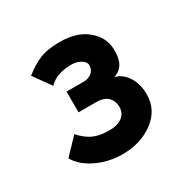

<svg xmlns="http://www.w3.org/2000/svg" viewBox="-92 -626 505 513"><g transform="rotate(-30 160.5 -369.0)"><path d="M17 -260 63 -308Q81 -288 100 -279Q119 -270 150 -270Q175 -270 189.5 -281Q204 -292 204 -312Q204 -329 192.5 -341Q181 -353 156 -353H102V-417H156Q169 -417 179.5 -425Q190 -433 190 -448Q190 -458 177.5 -465.5Q165 -473 150 -473Q102 -473 79 -448L41 -501Q66 -521 90 -531Q114 -541 152 -541Q205 -541 236 -515Q267 -489 268 -452Q270 -398 232 -387Q256 -380 270 -357.5Q284 -335 284 -304Q284 -256 244.5 -226.5Q205 -197 149 -197Q106 -197 69.5 -214.5Q33 -232 17 -260Z"/></g></svg>

Font: Bellota
Style: Bold
Weight: 700
Designer: Kemie Guaida
Foundry: Kemie Guaida
Version: Version 4.001